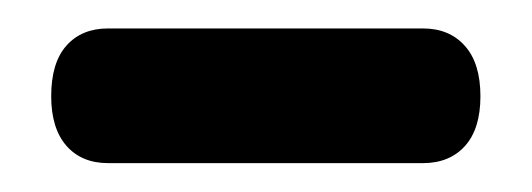

<svg xmlns="http://www.w3.org/2000/svg" viewBox="-20 -618 374 135"><path d="M16 -550.3Q16 -573.9 26.7 -585.9Q37.4 -598 56 -598H277.4Q296 -598 306.9 -585.7Q317.8 -573.5 317.8 -550.3Q317.8 -527.4 306.9 -515.3Q296 -503.3 277.4 -503.3H56Q37.4 -503.3 26.7 -515.5Q16 -527.8 16 -550.3Z"/></svg>

Font: Fraunces 144pt S100 Black
Style: Regular
Weight: 900
Version: Version 1.000